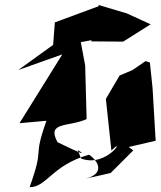

<svg xmlns="http://www.w3.org/2000/svg" viewBox="-20 -723 669 798"><path d="M303 -100C338 -77 324 -81 219 -132C172 -219 266 -194 340 -228L334 -451L304 -611L56 -432L239 -497L61 -211L173 -221C113 -52 168 -126 103 55C175 55 195 -36 350 -80C387 -56 425 4 320 23L440 -4L534 -98L515 -112L627 -138L614 -358L603 -463L585 -469L531 -432L477 -409L420 -312L443 -97C506 -163 426 -24 317 -64ZM606 -622 508 -667 387 -703 392 -698 208 -630 200 -526 360 -556V-551L492 -550Z"/></svg>

Font: Asimov Silicon
Style: Regular
Weight: 400
Designer: Google
Version: Version 2.000980; 2014